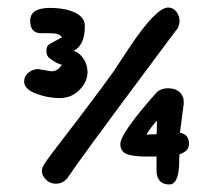

<svg xmlns="http://www.w3.org/2000/svg" viewBox="-20 -488 576 509"><path d="M456 -432Q456 -446 447.5 -457Q439 -468 426 -468Q394 -468 325 -365L311 -344L280 -297Q262 -271 187 -172Q106 -67 100 -57Q91 -44 91 -35Q91 -27 96 -19Q108 -1 128 -1Q150 -1 163 -22Q182 -52 362 -294L444 -404Q456 -416 456 -432ZM144 -389 111 -371Q103 -366 103 -353Q103 -340 111 -334Q133 -317 144 -317Q134 -299 116 -299L80 -305Q65 -304 54.5 -294.5Q44 -285 44 -272Q44 -252 75 -240Q106 -228 138 -228Q170 -228 191 -250Q212 -271 212 -297Q212 -317 201 -333Q190 -349 175 -353Q205 -368 205 -419Q205 -442 179 -454.5Q153 -467 112 -467Q60 -467 60 -433Q60 -400 89 -400H112Q139 -400 144 -389ZM429 1Q454 1 455 -57Q455 -76 456 -79Q470 -84 475.5 -90.5Q481 -97 481 -107Q481 -132 457 -136L467 -212V-216Q467 -223 466 -228Q457 -254 425 -254Q409 -254 397 -245Q299 -135 299 -106Q299 -88 314 -80.5Q329 -73 371 -73H395V-31Q398 1 429 1ZM396 -168Q396 -137 395 -132Q373 -132 368 -131Q383 -155 396 -168Z"/></svg>

Font: Patrick Hand SC
Style: Regular
Weight: 400
Designer: Patrick Wagesreiter
Foundry: Patrick Wagesreiter
Version: Version 2.001; ttfautohint (v1.8.2)